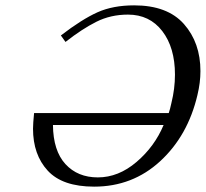

<svg xmlns="http://www.w3.org/2000/svg" viewBox="-20 -678 761 710"><path d="M175.8 -215.8Q176.8 -120.6 221.9 -71.3Q267.1 -22 341.8 -22Q418 -22 484.9 -79.1Q551.8 -136.2 585 -215.8ZM222.2 -522.9 205.1 -546.9Q283.2 -606.9 340.6 -632.6Q397.9 -658.2 476.1 -658.2Q599.1 -658.2 660.2 -589.1Q721.2 -520 721.2 -415Q721.2 -372.1 710 -326.2Q674.8 -176.3 572.5 -82Q470.2 12.2 328.1 12.2Q210.9 12.2 156.5 -46.9Q102.1 -106 102.1 -202.1Q102.1 -220.2 106 -259.8H604Q608.9 -273.9 613.8 -296.9Q627 -350.1 627 -401.9Q627 -502 580.1 -563Q533.2 -624 453.1 -624Q389.2 -624 336.2 -597.4Q283.2 -570.8 222.2 -522.9Z"/></svg>

Font: Linux Libertine
Style: Italic
Weight: 400
Italic angle: -12°
Designer: Philipp H. Poll
Foundry: Philipp H. Poll
Version: Version 5.1.6 ; ttfautohint (v0.9)